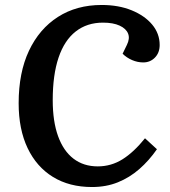

<svg xmlns="http://www.w3.org/2000/svg" viewBox="-20 -738 683 772"><path d="M490 -557Q503 -583 495 -603Q487 -623 461 -635Q435 -647 394 -647Q330 -647 284.5 -611.5Q239 -576 215.5 -506.5Q192 -437 192 -335Q192 -250 213.5 -190.5Q235 -131 275.5 -100Q316 -69 373 -69Q427 -69 472.5 -97.5Q518 -126 563 -182L611 -138Q579 -92 540 -58Q501 -24 454 -5Q407 14 350 14Q259 14 193 -26.5Q127 -67 91 -142.5Q55 -218 55 -323Q55 -446 96.5 -534Q138 -622 213 -670Q288 -718 389 -718Q457 -718 509.5 -696.5Q562 -675 592 -639Q622 -603 622 -557Q622 -526 603 -506.5Q584 -487 556 -487Q533 -487 511 -496.5Q489 -506 473 -522Z"/></svg>

Font: Literata 18pt SemiBold
Style: Italic
Weight: 600
Italic angle: -2°
Designer: Latin by Veronika Burian and Jose Scaglione. Greek by Irene Vlachou. Cyrillic by Vera Evstafieva
Foundry: TypeTogether
Version: Version 3.103;gftools[0.9.29]